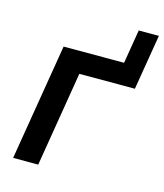

<svg xmlns="http://www.w3.org/2000/svg" viewBox="-103 -749 709 828"><g transform="rotate(15 252.0 -335.5)"><path d="M33 0 119 -520H389L414 -671H504L463 -424H215L145 0Z"/></g></svg>

Font: Iosevka Oblique
Style: Bold
Weight: 700
Italic angle: -9°
Monospace: yes
Designer: Belleve Invis
Foundry: Belleve Invis
Version: Version 32.5.0; ttfautohint (v1.8.4)